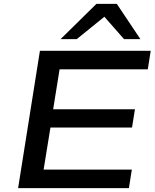

<svg xmlns="http://www.w3.org/2000/svg" viewBox="-20 -966 794 986"><path d="M73 0 185 -705H754L739 -610H286L253 -405H673L658 -311H239L204 -95H657L642 0ZM291 -765 475 -946H580L701 -765H617L516 -880L374 -765Z"/></svg>

Font: Nunito Sans 10pt Expanded SemiBold
Style: Italic
Weight: 600
Width: 7
Italic angle: -9°
Designer: Vernon Adams
Foundry: Vernon Adams
Version: Version 3.101;gftools[0.9.27]